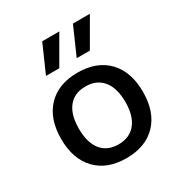

<svg xmlns="http://www.w3.org/2000/svg" viewBox="-176 -874 957 1012"><g transform="rotate(-30 303.0 -368.0)"><path d="M552 -250Q552 -128 486 -59Q420 10 303 10Q186 10 120 -59Q54 -128 54 -250Q54 -372 120 -441Q186 -510 303 -510Q420 -510 486 -441Q552 -372 552 -250ZM162 -250Q162 -165 198.5 -119.5Q235 -74 303 -74Q371 -74 408 -120Q445 -166 445 -250Q445 -334 408 -380Q371 -426 303 -426Q235 -426 198.5 -380.5Q162 -335 162 -250ZM232 -578H151L225 -746H329ZM418 -578H338L412 -746H515Z"/></g></svg>

Font: Work Sans Medium
Style: Regular
Weight: 500
Designer: Wei Huang
Foundry: Wei Huang
Version: Version 1.500